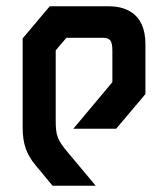

<svg xmlns="http://www.w3.org/2000/svg" viewBox="-20 -590 529 610"><path d="M138 -570 52 -468V-185C52 -133 64 -100 93 -65L147 0H284L197 -104C162 -145 157 -160 157 -207V-430L191 -470H305C331 -470 337 -460 337 -428V-329L213 -181H349L442 -291V-450C442 -553 372 -570 326 -570Z"/></svg>

Font: Tekex
Style: Regular
Weight: 400
Designer: NC Empire
Foundry: NC Empire
Version: Version 1.001;hotconv 1.0.109;makeotfexe 2.5.65596